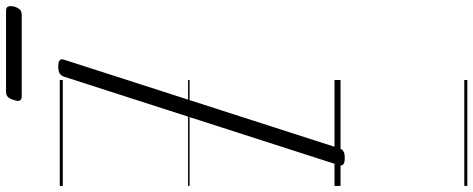

<svg xmlns="http://www.w3.org/2000/svg" viewBox="-486 -662 1568 636"><g transform="rotate(-90 298.0 -344.0)"><path d="M92 14Q78 14 72 9.5Q66 5 69 -6L362 -916Q366 -926 373 -930.5Q380 -935 396 -935Q410 -935 416 -930.5Q422 -926 418 -915L125 -5Q122 5 115 9.5Q108 14 92 14ZM298 -1056Q286 -1056 283 -1062.5Q280 -1069 284 -1080Q288 -1094 294 -1101Q300 -1108 312 -1108H580Q592 -1108 594.5 -1100.5Q597 -1093 594 -1080Q590 -1068 584 -1062Q578 -1056 566 -1056ZM0 410H351V420H0ZM0 -20H351V0H0ZM0 -505H351V-500H0ZM0 -930H351V-920H0Z"/></g></svg>

Font: Playwrite DE LA Guides
Style: Regular
Weight: 400
Designer: Veronika Burian, José Scaglione
Foundry: TypeTogether
Version: Version 1.003